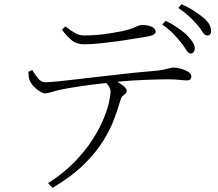

<svg xmlns="http://www.w3.org/2000/svg" viewBox="-20 -831 1040 915"><path d="M887 -576Q877 -577 867.5 -593Q858 -609 842 -629Q826 -649 805.5 -670.5Q785 -692 753 -714L770 -732Q805 -714 831.5 -695.5Q858 -677 874 -660Q892 -641 900.5 -626.5Q909 -612 908 -597Q907 -587 901.5 -581Q896 -575 887 -576ZM209 42Q284 -6 336 -60Q388 -114 422 -167.5Q456 -221 474.5 -267Q493 -313 500 -346.5Q507 -380 507 -393Q507 -408 498 -421Q489 -434 467 -453L501 -461Q514 -455 533.5 -444.5Q553 -434 568.5 -421.5Q584 -409 584 -398Q584 -390 578 -385Q572 -380 565 -374Q558 -368 555 -357Q544 -319 526 -269Q508 -219 474 -163Q440 -107 381.5 -49Q323 9 231 64ZM194 -386Q185 -386 169.5 -395.5Q154 -405 140.5 -419.5Q127 -434 122 -447Q118 -455 117 -464.5Q116 -474 115 -489L134 -497Q146 -476 161.5 -457.5Q177 -439 194 -439Q215 -439 254 -443Q293 -447 345 -453Q397 -459 457 -466Q517 -473 580 -480Q643 -487 704 -492Q740 -495 759 -499Q778 -503 788 -506Q798 -509 807 -509Q823 -509 842.5 -503.5Q862 -498 877 -488.5Q892 -479 892 -467Q892 -460 888 -454Q884 -448 869 -448Q859 -448 835 -450.5Q811 -453 777 -453Q743 -453 673.5 -450.5Q604 -448 525 -440Q476 -435 422 -428Q368 -421 325.5 -414Q283 -407 266 -403Q244 -398 226.5 -392.5Q209 -387 194 -386ZM380 -620Q346 -620 322.5 -638.5Q299 -657 275 -690L292 -705Q320 -683 339.5 -672.5Q359 -662 384 -662Q412 -662 442.5 -664.5Q473 -667 503 -672Q533 -677 560 -682Q592 -689 609 -695.5Q626 -702 636.5 -707Q647 -712 658 -712Q684 -712 703 -703.5Q722 -695 722 -681Q722 -672 712 -666Q702 -660 678 -656Q650 -652 612.5 -645.5Q575 -639 534 -633.5Q493 -628 453.5 -624Q414 -620 380 -620ZM966 -662Q954 -663 945 -679Q936 -695 919 -714Q902 -734 882 -752.5Q862 -771 830 -793L845 -811Q881 -795 906.5 -778Q932 -761 950 -746Q970 -729 978 -713.5Q986 -698 986 -683Q986 -672 980.5 -666.5Q975 -661 966 -662Z"/></svg>

Font: Noto Serif SC ExtraLight
Style: Regular
Weight: 200
Designer: Ryoko NISHIZUKA 西塚涼子 (kana & ideographs); Frank Grießhammer (Latin, Greek & Cyrillic); Wenlong ZHANG 张文龙 (bopomofo); San
Foundry: Adobe
Version: Version 2.002-H1;hotconv 1.1.0;makeotfexe 2.6.0